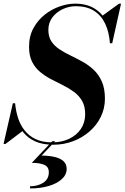

<svg xmlns="http://www.w3.org/2000/svg" viewBox="-46 -780 685 1054"><path d="M246.5 14.5Q188 14.5 147.5 -3.8Q107 -22 81.5 -54.2Q56 -86.5 42.5 -127.2Q29 -168 24.5 -213H37Q40.5 -172 52.8 -133.5Q65 -95 88.5 -64.8Q112 -34.5 149.2 -16.5Q186.5 1.5 241 1.5Q292.5 1.5 333.5 -18Q374.5 -37.5 398 -72.2Q421.5 -107 421.5 -153Q421.5 -196.5 404.8 -225.8Q388 -255 360.5 -275.2Q333 -295.5 300.2 -311.8Q267.5 -328 234.8 -345Q202 -362 174.5 -384.8Q147 -407.5 130.2 -440.8Q113.5 -474 113.5 -523Q113.5 -582 137.8 -626Q162 -670 200.2 -700Q238.5 -730 282.5 -745Q326.5 -760 365.5 -760Q429.5 -760 473.2 -733Q517 -706 541.2 -657Q565.5 -608 570 -542.5H557.5Q553 -604.5 531.2 -650.2Q509.5 -696 469.5 -721Q429.5 -746 370.5 -746Q333.5 -746 298.8 -730Q264 -714 241.8 -684.8Q219.5 -655.5 219.5 -616Q219.5 -578 236.2 -552.8Q253 -527.5 280.8 -509.2Q308.5 -491 341.8 -475Q375 -459 408 -440.8Q441 -422.5 468.8 -396.2Q496.5 -370 513.2 -332Q530 -294 530 -238Q530 -185.5 507.8 -139.5Q485.5 -93.5 446.2 -59Q407 -24.5 355.8 -5Q304.5 14.5 246.5 14.5ZM-26.5 10 24.5 -213H37L41.5 -161Q49.5 -132 59 -107.8Q68.5 -83.5 81.5 -63.5L-15.5 10ZM557.5 -542.5V-582Q550.5 -610.5 541.8 -636.8Q533 -663 514 -692L607.5 -760H618.5L570 -542.5ZM119 254.5V242.5Q162 242.5 192 222.8Q222 203 222 165.5Q222 136 197.5 125Q173 114 128.5 114L241 -5H257L182.5 74Q222.5 74.5 253.5 81.5Q284.5 88.5 302.2 104.5Q320 120.5 320 147Q320 179 293.5 203.2Q267 227.5 221.5 241Q176 254.5 119 254.5Z"/></svg>

Font: Bodoni Moda 18pt SemiBold
Style: Italic
Weight: 600
Italic angle: -13°
Designer: Owen Earl
Foundry: indestructible type
Version: Version 2.005